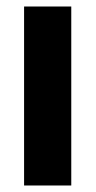

<svg xmlns="http://www.w3.org/2000/svg" viewBox="-20 -570 294 590"><path d="M199 0V-550H54V0Z"/></svg>

Font: Noto Sans Khmer UI ExtraCondensed ExtraBold
Style: Regular
Weight: 800
Width: 2
Designer: Danh Hong and the Monotype Design Team
Foundry: Monotype Imaging Inc.
Version: Version 2.002